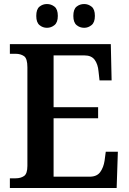

<svg xmlns="http://www.w3.org/2000/svg" viewBox="-20 -933 638 953"><path d="M29 0V-48H58Q83 -48 99.5 -59.5Q116 -71 116 -110V-599Q116 -643 99 -654.5Q82 -666 58 -666H29V-714H530L534 -534H474L469 -579Q466 -614 450 -636Q434 -658 399 -658H246V-401H467V-346H246V-56H425Q461 -56 477.5 -79Q494 -102 499 -135L505 -180H565L559 0ZM398 -795Q376 -795 360 -808.5Q344 -822 344 -854Q344 -887 360 -900Q376 -913 398 -913Q418 -913 434.5 -900Q451 -887 451 -854Q451 -822 434.5 -808.5Q418 -795 398 -795ZM213 -795Q192 -795 176 -808.5Q160 -822 160 -854Q160 -887 176 -900Q192 -913 213 -913Q234 -913 250.5 -900Q267 -887 267 -854Q267 -822 250.5 -808.5Q234 -795 213 -795Z"/></svg>

Font: Noto Serif SemiCondensed SemiBold
Style: Regular
Weight: 600
Width: 4
Designer: Monotype Design Team
Foundry: Monotype Imaging Inc.
Version: Version 2.013; ttfautohint (v1.8.4.7-5d5b)